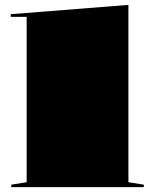

<svg xmlns="http://www.w3.org/2000/svg" viewBox="-20 -765 630 785"><path d="M505 -20 568 -10V0H26V-10L89 -20V-696H24V-707L505 -745Z"/></svg>

Font: Kalnia Expanded SemiBold
Style: Regular
Weight: 600
Width: 7
Designer: Frida Medrano
Foundry: Frida Medrano
Version: Version 1.105